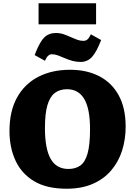

<svg xmlns="http://www.w3.org/2000/svg" viewBox="-20 -1141 827 1175"><path d="M387 14Q266 14 189 -32Q112 -78 75 -158Q38 -238 38 -339Q38 -461 84.5 -544.5Q131 -628 214.5 -671Q298 -714 409 -714Q511 -714 587.5 -674.5Q664 -635 706.5 -557.5Q749 -480 749 -366Q749 -288 727 -219Q705 -150 660 -97.5Q615 -45 547 -15.5Q479 14 387 14ZM399 -107Q442 -107 471.5 -128Q501 -149 516 -202Q531 -255 531 -350Q531 -476 495.5 -535.5Q460 -595 390 -595Q346 -595 316 -572.5Q286 -550 270.5 -498.5Q255 -447 255 -357Q255 -231 290 -169Q325 -107 399 -107ZM474 -762Q448 -762 425 -768Q402 -774 379 -784Q356 -794 336 -801.5Q316 -809 297 -809Q286 -809 275.5 -800.5Q265 -792 255 -769L192 -804Q212 -856 230.5 -885.5Q249 -915 271 -927Q293 -939 322 -939Q348 -939 369.5 -931.5Q391 -924 413 -914Q435 -904 453 -897.5Q471 -891 491 -891Q505 -891 515.5 -900Q526 -909 536 -931L599 -896Q571 -823 543 -792.5Q515 -762 474 -762ZM216 -992V-1121H568V-992Z"/></svg>

Font: Literata 12pt ExtraBold
Style: Regular
Weight: 800
Designer: Latin by Veronika Burian and Jose Scaglione. Greek by Irene Vlachou. Cyrillic by Vera Evstafieva.
Foundry: TypeTogether
Version: Version 3.002